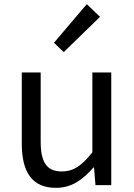

<svg xmlns="http://www.w3.org/2000/svg" viewBox="-20 -892 647 925"><path d="M287 -641 462 -811 398 -872 240 -686ZM250 13C325 13 379 -26 430 -85H433L440 0H516V-543H425V-158C373 -93 334 -66 278 -66C206 -66 176 -109 176 -210V-543H85V-199C85 -61 136 13 250 13Z"/></svg>

Font: Noto Sans JP
Style: Regular
Weight: 400
Designer: Ryoko NISHIZUKA  (kana, bopomofo & ideographs); Paul D. Hunt (Latin, Greek & Cyrillic); Sandoll Communications , Soo-you
Foundry: Adobe
Version: Version 2.002;hotconv 1.0.116;makeotfexe 2.5.65601